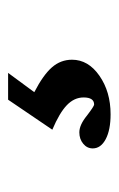

<svg xmlns="http://www.w3.org/2000/svg" viewBox="68 -108 287 462"><g transform="rotate(-90 211.0 123.5)"><path d="M167.5 246.6Q129.9 246.6 107.7 234.9Q85.4 223.1 85.4 203.6Q85.4 189.9 96.7 180.7Q107.9 171.4 124 171.4Q142.1 171.4 164.6 189.9Q187 207 190.9 207Q208 207 208 181.6Q208 159.2 189.5 141.4Q170.9 123.5 130.4 106.4L202.6 0H267.1L220.7 63Q262.2 84.5 280.5 105.5Q298.8 126.5 298.8 153.8Q298.8 192.9 260.3 219.7Q221.7 246.6 167.5 246.6Z"/></g></svg>

Font: Elstob
Style: Bold
Weight: 700
Designer: Peter S. Baker
Version: Version 1.015